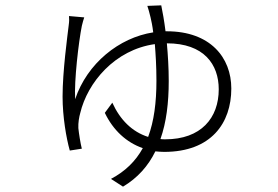

<svg xmlns="http://www.w3.org/2000/svg" viewBox="-20 -625 1040 718"><path d="M598 -104C592 -104 586 -104 580 -105C602 -167 611 -240 611 -322C611 -371 608 -419 604 -463C743 -463 798 -384 798 -291C798 -184 732 -104 598 -104ZM599 -508C594 -548 588 -581 583 -605L531 -603C535 -592 539 -576 543 -560C546 -547 550 -529 553 -504C425 -484 306 -388 261 -254C257 -323 274 -468 286 -528C289 -540 292 -552 295 -560L238 -565C239 -555 239 -545 237 -531C232 -489 214 -358 214 -264C214 -188 228 -108 241 -62L286 -69C281 -88 275 -126 273 -146C272 -166 276 -188 280 -202C307 -316 409 -439 559 -460C562 -423 565 -378 565 -323C565 -242 556 -172 534 -113C474 -132 429 -177 400 -241L372 -203C403 -138 453 -92 514 -71C487 -22 448 16 395 44L440 73C495 40 534 -4 561 -59C572 -58 583 -57 594 -57C770 -57 845 -165 845 -294C845 -410 766 -508 604 -508Z"/></svg>

Font: Source Han Sans SC Light
Style: Regular
Weight: 300
Designer: Ryoko NISHIZUKA (kana & ideographs); Paul D. Hunt (Latin, Greek & Cyrillic); Wenlong ZHANG (bopomofo); Sandoll Communica
Foundry: Adobe Systems Incorporated
Version: Version 1.004;PS 1.004;hotconv 1.0.82;makeotf.lib2.5.63406